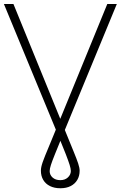

<svg xmlns="http://www.w3.org/2000/svg" viewBox="-39 -748 618 983"><path d="M-19 -727.5H29.8L298.3 -69.3Q323.2 -7.8 338.6 29.5Q354 66.9 361.3 89.1Q368.7 111.3 368.7 126Q368.7 152.8 356.7 173.1Q344.7 193.4 322.8 204.6Q300.8 215.8 270 215.8Q239.3 215.8 216.8 204.6Q194.3 193.4 182.4 173.1Q170.4 152.8 170.4 126Q170.4 116.7 172.6 106.2Q174.8 95.7 179.7 81.5Q184.6 67.4 192.6 47.6Q200.7 27.8 211.9 1Q223.1 -25.9 237.8 -62L510.3 -727.5H559.1L278.8 -48.3Q256.3 6.8 242.2 41.7Q228 76.7 221.7 96.4Q215.3 116.2 215.3 127.9Q215.3 147.5 230.2 160.9Q245.1 174.3 270 174.3Q293.5 174.3 308.3 160.6Q323.2 147 323.7 127.9Q323.7 116.2 317.6 96.4Q311.5 76.7 297.6 40.8Q283.7 4.9 259.3 -54.2Z"/></svg>

Font: Inter Tight ExtraLight
Style: Regular
Weight: 250
Designer: Rasmus Andersson
Foundry: rsms
Version: Version 3.004